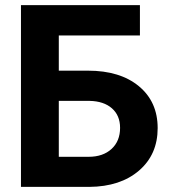

<svg xmlns="http://www.w3.org/2000/svg" viewBox="-20 -731 666 751"><path d="M527.3 -592.3H210V-454.6H324.2Q449.7 -454.6 523.2 -393.8Q596.7 -333 596.7 -230Q596.7 -126.5 523.7 -63.7Q450.7 -1 329.6 0H62V-710.9H527.3ZM210 -336.4V-117.7H326.7Q382.8 -117.7 416.3 -148.4Q449.7 -179.2 449.7 -231Q449.7 -279.3 417.7 -307.4Q385.7 -335.4 330.1 -336.4Z"/></svg>

Font: Roboto
Style: Bold
Weight: 700
Designer: Google
Version: Version 2.134; 2016; ttfautohint (v1.6)